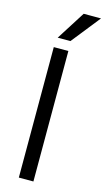

<svg xmlns="http://www.w3.org/2000/svg" viewBox="-138 -961 554 1005"><g transform="rotate(15 138.5 -458.0)"><path d="M156 0H77V-707H156ZM153 -760H84L183 -916H277Z"/></g></svg>

Font: Hind Madurai
Style: Regular
Weight: 400
Designer: Jyotish Sonowal
Foundry: Indian Type Foundry
Version: Version 1.001;PS 1.0;hotconv 1.0.86;makeotf.lib2.5.63406; tt